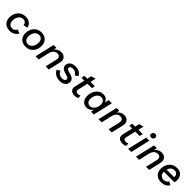

<svg xmlns="http://www.w3.org/2000/svg" viewBox="553 -2665 4623 4623"><g transform="rotate(45 2865.0 -353.0)"><path d="M280 9Q174 9 112 -55Q50 -119 50 -217Q50 -345 124 -427Q198 -509 320 -509Q408 -509 465 -464Q522 -419 532 -347L425 -325Q422 -370 394.5 -397.5Q367 -425 316 -425Q247 -425 202 -364.5Q157 -304 157 -214Q157 -153 191 -114Q225 -75 286 -75Q323 -75 353.5 -95Q384 -115 396 -151L496 -116Q469 -57 412 -24Q355 9 280 9Z M823 9Q715 9 652.5 -55Q590 -119 590 -216Q590 -344 664 -426.5Q738 -509 857 -509Q964 -509 1026 -445Q1088 -381 1088 -284Q1088 -156 1015 -73.5Q942 9 823 9ZM825 -75Q892 -75 936.5 -136Q981 -197 981 -287Q981 -348 948.5 -386.5Q916 -425 854 -425Q787 -425 742 -364.5Q697 -304 697 -214Q697 -153 730 -114Q763 -75 825 -75Z M1529 -510Q1615 -510 1658.5 -454.5Q1702 -399 1680 -306L1609 0H1502L1572 -300Q1585 -357 1561 -389.5Q1537 -422 1485 -422Q1364 -422 1327 -265L1266 0H1159L1275 -500H1369L1356 -420Q1382 -463 1428 -486.5Q1474 -510 1529 -510Z M1747 -130 1828 -179Q1872 -73 1987 -73Q2032 -73 2057.5 -91Q2083 -109 2083 -139Q2083 -180 2026 -196L1946 -220Q1817 -256 1817 -356Q1817 -423 1871 -466.5Q1925 -510 2016 -510Q2090 -510 2145.5 -479.5Q2201 -449 2227 -393L2150 -341Q2133 -380 2097 -403.5Q2061 -427 2014 -427Q1966 -427 1941.5 -410.5Q1917 -394 1917 -366Q1917 -325 1981 -307L2078 -278Q2130 -263 2159 -230Q2188 -197 2188 -154Q2188 -78 2133.5 -33.5Q2079 11 1989 11Q1904 11 1840 -26.5Q1776 -64 1747 -130Z M2510 -416 2450 -160Q2441 -118 2460.5 -97.5Q2480 -77 2519 -77Q2562 -77 2592 -99L2600 -20Q2555 8 2488 8Q2408 8 2367.5 -36.5Q2327 -81 2345 -161L2404 -416H2305L2324 -500H2423L2448 -609L2563 -641L2530 -500H2679L2660 -416Z M2900 8Q2816 8 2763.5 -50.5Q2711 -109 2711 -206Q2711 -332 2782 -421Q2853 -510 2963 -510Q3025 -510 3068.5 -478Q3112 -446 3125 -389L3151 -500H3258L3142 0H3047L3064 -93Q3039 -46 2995.5 -19Q2952 8 2900 8ZM2937 -77Q3001 -77 3047.5 -141.5Q3094 -206 3094 -293Q3094 -353 3063 -388.5Q3032 -424 2979 -424Q2908 -424 2862 -361.5Q2816 -299 2816 -212Q2816 -147 2847 -112Q2878 -77 2937 -77Z M3672 -510Q3758 -510 3801.5 -454.5Q3845 -399 3823 -306L3752 0H3645L3715 -300Q3728 -357 3704 -389.5Q3680 -422 3628 -422Q3507 -422 3470 -265L3409 0H3302L3418 -500H3512L3499 -420Q3525 -463 3571 -486.5Q3617 -510 3672 -510Z M4140 -416 4080 -160Q4071 -118 4090.5 -97.5Q4110 -77 4149 -77Q4192 -77 4222 -99L4230 -20Q4185 8 4118 8Q4038 8 3997.5 -36.5Q3957 -81 3975 -161L4034 -416H3935L3954 -500H4053L4078 -609L4193 -641L4160 -500H4309L4290 -416Z M4509 -584Q4479 -584 4461.5 -600Q4444 -616 4445 -644Q4446 -679 4466.5 -698Q4487 -717 4520 -717Q4551 -717 4568.5 -701.5Q4586 -686 4585 -659Q4584 -623 4563 -603.5Q4542 -584 4509 -584ZM4534 -500 4418 0H4311L4427 -500Z M4948 -510Q5034 -510 5077.5 -454.5Q5121 -399 5099 -306L5028 0H4921L4991 -300Q5004 -357 4980 -389.5Q4956 -422 4904 -422Q4783 -422 4746 -265L4685 0H4578L4694 -500H4788L4775 -420Q4801 -463 4847 -486.5Q4893 -510 4948 -510Z M5668 -219H5309V-212Q5309 -150 5345 -112.5Q5381 -75 5441 -75Q5524 -75 5565 -146L5651 -100Q5620 -48 5563.5 -19.5Q5507 9 5433 9Q5328 9 5266 -54Q5204 -117 5204 -216Q5204 -341 5277 -425Q5350 -509 5476 -509Q5572 -509 5626 -452.5Q5680 -396 5680 -302Q5680 -256 5668 -219ZM5471 -425Q5356 -425 5321 -301H5576Q5577 -307 5577 -318Q5577 -368 5548.5 -396.5Q5520 -425 5471 -425Z"/></g></svg>

Font: Elaine Sans Medium
Style: Italic
Weight: 500
Italic angle: -13°
Designer: Wei Huang
Foundry: Wei Huang
Version: Version 2.001;December 24, 2019;FontCreator 12.0.0.2547 64-b